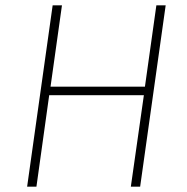

<svg xmlns="http://www.w3.org/2000/svg" viewBox="-20 -702 703 722"><path d="M82 0 178 -682H213L170 -376H525L568 -682H603L507 0H472L521 -344H165L117 0Z"/></svg>

Font: FiraGO UltraLight
Style: Italic
Weight: 200
Italic angle: -8°
Designer: bBox Type GmbH
Foundry: bBox Type GmbH
Version: Version 1.001